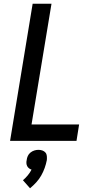

<svg xmlns="http://www.w3.org/2000/svg" viewBox="-20 -755 540 1029"><path d="M34 0 155 -735H256L149 -88H404L390 0ZM141 254 103 211Q117 199 129 184.5Q141 170 149 154Q142 152 135.5 147Q129 142 125.5 135Q122 128 121.5 119.5Q121 111 123 103Q124 92 129 81Q134 70 143.5 62.5Q153 55 164 51.5Q175 48 186 48Q197 48 207 51.5Q217 55 223.5 62.5Q230 70 231 81Q232 92 231 103Q227 124 219.5 145Q212 166 201 185.5Q190 205 174.5 222Q159 239 141 254Z"/></svg>

Font: Iosevka Semibold Oblique
Style: Regular
Weight: 600
Italic angle: -9°
Monospace: yes
Designer: Belleve Invis
Foundry: Belleve Invis
Version: Version 32.5.0; ttfautohint (v1.8.4)